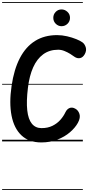

<svg xmlns="http://www.w3.org/2000/svg" viewBox="-25 -1349 841 1832"><path d="M369 10Q251.5 10 180.2 -57Q109 -124 85.2 -245.5Q61.5 -367 85.5 -529.5Q108.5 -687 164.8 -795Q221 -903 310 -958.5Q399 -1014 519.5 -1014Q566.5 -1014 615 -1002.8Q663.5 -991.5 702.8 -975.5Q742 -959.5 761.5 -945Q783 -929.5 793 -898.2Q803 -867 783.5 -831.5Q765 -799.5 738.2 -794.5Q711.5 -789.5 686 -807Q670 -819 644.8 -834.8Q619.5 -850.5 589.8 -862.5Q560 -874.5 530 -874.5Q447 -874.5 387.2 -830.8Q327.5 -787 291.2 -705.8Q255 -624.5 241.5 -511Q225.5 -382 235 -296.5Q244.5 -211 279 -168.8Q313.5 -126.5 371.5 -126.5Q431 -126.5 475.5 -148.5Q520 -170.5 550.8 -205.2Q581.5 -240 599 -277.5Q613.5 -308 638.5 -318.2Q663.5 -328.5 692.5 -312.5Q721 -298 733 -262.2Q745 -226.5 718.5 -177.5Q692.5 -130 642.5 -87Q592.5 -44 523 -17Q453.5 10 369 10ZM369 10Q251.5 10 180.2 -57Q109 -124 85.2 -245.5Q61.5 -367 85.5 -529.5Q108.5 -687 164.8 -795Q221 -903 310 -958.5Q399 -1014 519.5 -1014Q566.5 -1014 615 -1002.8Q663.5 -991.5 702.8 -975.5Q742 -959.5 761.5 -945Q783 -929.5 793 -898.2Q803 -867 783.5 -831.5Q765 -799.5 738.2 -794.5Q711.5 -789.5 686 -807Q670 -819 644.8 -834.8Q619.5 -850.5 589.8 -862.5Q560 -874.5 530 -874.5Q447 -874.5 387.2 -830.8Q327.5 -787 291.2 -705.8Q255 -624.5 241.5 -511Q225.5 -382 235 -296.5Q244.5 -211 279 -168.8Q313.5 -126.5 371.5 -126.5Q431 -126.5 475.5 -148.5Q520 -170.5 550.8 -205.2Q581.5 -240 599 -277.5Q613.5 -308 638.5 -318.2Q663.5 -328.5 692.5 -312.5Q721 -298 733 -262.2Q745 -226.5 718.5 -177.5Q692.5 -130 642.5 -87Q592.5 -44 523 -17Q453.5 10 369 10ZM562 -1099Q530.5 -1099 507 -1122.2Q483.5 -1145.5 483.5 -1179Q483.5 -1211.5 506 -1235.2Q528.5 -1259 562 -1259Q593.5 -1259 618.2 -1236.2Q643 -1213.5 643 -1179Q643 -1145.5 619.2 -1122.2Q595.5 -1099 562 -1099ZM-5 455H765.5V463H-5ZM-5 -16H765.5V0H-5ZM-5 -549H765.5V-541H-5ZM-5 -1329H765.5V-1321H-5Z"/></svg>

Font: Edu SA Dotted Guide
Style: Regular
Weight: 400
Designer: Tina and Corey Anderson, Eben Sorkin, Mirko Velimirovic
Foundry: Google for Education
Version: Version 2.000